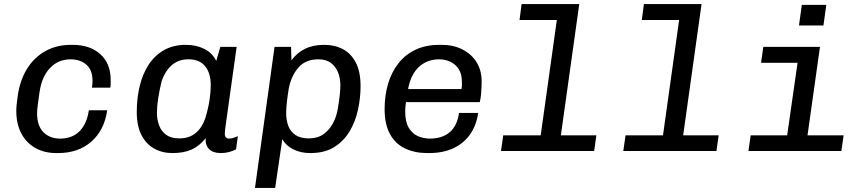

<svg xmlns="http://www.w3.org/2000/svg" viewBox="-20 -741 4240 942"><path d="M256 10Q198 10 153.5 -15Q109 -40 84.5 -86.5Q60 -133 60 -196Q60 -211 61.5 -227Q63 -243 67 -271Q78 -348 113 -404Q148 -460 203 -490.5Q258 -521 328 -521H336Q422 -521 472.5 -475Q523 -429 523 -349Q523 -339 523 -329.5Q523 -320 521 -311H431Q434 -329 434 -344Q434 -398 403.5 -424Q373 -450 327 -450Q266 -450 225.5 -407.5Q185 -365 174 -289Q169 -252 166 -231.5Q163 -211 162.5 -201.5Q162 -192 162 -185Q162 -123 193.5 -92Q225 -61 275 -61Q334 -61 370 -97Q406 -133 416 -200H506Q492 -102 428 -46Q364 10 265 10Z M826 10Q776 10 736.5 -12Q697 -34 674 -78.5Q651 -123 651 -191Q651 -259 665.5 -319Q680 -379 709.5 -424Q739 -469 784.5 -495Q830 -521 892 -521Q943 -521 982.5 -501Q1022 -481 1041 -442L1061 -511H1141L1089 -139Q1085 -113 1084 -102Q1083 -91 1083 -83Q1083 -72 1089 -66.5Q1095 -61 1104 -61Q1114 -61 1125 -64.5Q1136 -68 1147 -73L1138 -8Q1122 0 1103.5 5Q1085 10 1063 10Q1026 10 1006.5 -9Q987 -28 989 -63Q958 -24 919.5 -7Q881 10 826 10ZM860 -62Q908 -62 939.5 -88Q971 -114 987 -160Q1002 -210 1008 -250Q1014 -290 1014 -323Q1014 -382 986.5 -416Q959 -450 905 -450Q855 -450 822.5 -421Q790 -392 773 -343Q762 -297 756 -258Q750 -219 750 -187Q750 -154 761 -125Q772 -96 796 -79Q820 -62 860 -62Z M1231 181 1327 -511H1408L1410 -445Q1437 -482 1476.5 -501.5Q1516 -521 1571 -521Q1623 -521 1663 -499.5Q1703 -478 1726 -433.5Q1749 -389 1749 -318Q1749 -261 1736.5 -203Q1724 -145 1695.5 -97Q1667 -49 1620 -19.5Q1573 10 1502 10Q1455 10 1418.5 -8.5Q1382 -27 1365 -58L1330 181ZM1496 -62Q1538 -62 1567 -82.5Q1596 -103 1614 -137Q1632 -171 1638 -212Q1644 -246 1647 -275.5Q1650 -305 1650 -321Q1650 -358 1638 -387Q1626 -416 1602.5 -433Q1579 -450 1542 -450Q1479 -450 1444 -409.5Q1409 -369 1397 -308Q1391 -272 1387.5 -240Q1384 -208 1384 -186Q1384 -150 1395 -122Q1406 -94 1430.5 -78Q1455 -62 1496 -62Z M2076 10Q2015 10 1967.5 -12.5Q1920 -35 1893.5 -83Q1867 -131 1867 -205Q1867 -273 1884 -330Q1901 -387 1934.5 -430Q1968 -473 2018.5 -497Q2069 -521 2136 -521H2148Q2204 -521 2248.5 -498.5Q2293 -476 2318 -436Q2343 -396 2343 -342Q2343 -332 2342.5 -314.5Q2342 -297 2340 -277Q2338 -257 2334 -240H1929L1977 -274Q1973 -250 1970.5 -230.5Q1968 -211 1968 -194Q1968 -143 1985.5 -114Q2003 -85 2030.5 -73Q2058 -61 2090 -61Q2149 -61 2186 -92Q2223 -123 2232 -187H2326Q2318 -128 2287.5 -83.5Q2257 -39 2206 -14.5Q2155 10 2084 10ZM1980 -290 1938 -304H2244Q2247 -320 2246.5 -327.5Q2246 -335 2246 -342Q2246 -378 2230.5 -402Q2215 -426 2189.5 -438Q2164 -450 2134 -450Q2094 -450 2061.5 -432Q2029 -414 2008 -378.5Q1987 -343 1980 -290Z M2622 0 2712 -643H2529L2539 -721H2822L2721 0ZM2438 0 2449 -77H2906L2895 0Z M3222 0 3312 -643H3129L3139 -721H3422L3321 0ZM3038 0 3049 -77H3506L3495 0Z M3831 0 3893 -433H3714L3725 -511H4003L3931 0ZM3652 0 3663 -77H4119L4108 0ZM3900 -616 3914 -717H4034L4020 -616Z"/></svg>

Font: Chivo Mono
Style: Italic
Weight: 400
Italic angle: -8.05°
Monospace: yes
Version: Version 1.008